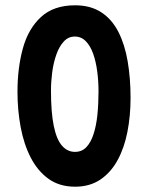

<svg xmlns="http://www.w3.org/2000/svg" viewBox="-20 -689 584 725"><path d="M263.5 16Q204.5 16 163.2 -13.8Q122 -43.5 96 -94Q70 -144.5 58 -209Q46 -273.5 46 -342.5Q46 -432.5 66.5 -506.8Q87 -581 135 -625Q183 -669 263.5 -669Q322 -669 362.5 -642.5Q403 -616 427.2 -568.2Q451.5 -520.5 462.2 -456.8Q473 -393 473 -319.5Q473 -252 461.2 -191.5Q449.5 -131 424 -84.2Q398.5 -37.5 358.8 -10.8Q319 16 263.5 16ZM263 -115.5Q289 -115.5 306 -133.2Q323 -151 333.2 -182.5Q343.5 -214 347.8 -255.5Q352 -297 352 -344Q352 -382 347.2 -418.8Q342.5 -455.5 332 -485.5Q321.5 -515.5 304.2 -533.2Q287 -551 262.5 -551Q238 -551 220.8 -532.2Q203.5 -513.5 192.8 -483Q182 -452.5 177.2 -416.8Q172.5 -381 172.5 -347Q172.5 -264.5 183 -213.5Q193.5 -162.5 214 -139Q234.5 -115.5 263 -115.5Z"/></svg>

Font: Grandstander Thin SemiBold
Style: Regular
Weight: 600
Version: Version 1.200